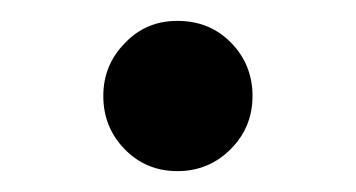

<svg xmlns="http://www.w3.org/2000/svg" viewBox="-20 -456 341 184"><path d="M100 -415Q120 -436 150 -436Q181 -436 201.5 -415Q222 -394 222 -364Q222 -334 201 -313Q180 -292 150 -292Q120 -292 99.5 -313Q79 -334 79 -364Q79 -394 100 -415Z"/></svg>

Font: Lopes Sans SemiBold
Style: Regular
Weight: 600
Designer: Gabriel Lam, Diego Maldonado
Foundry: TypeRant, Foresti Design
Version: Version 4.000